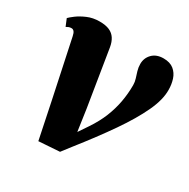

<svg xmlns="http://www.w3.org/2000/svg" viewBox="-138 -683 802 816"><g transform="rotate(30 262.5 -275.5)"><path d="M56.5 -449Q53.5 -464 48.2 -470.2Q43 -476.5 35.5 -476.5Q27.5 -476.5 22 -474.2Q16.5 -472 10.5 -468.5L-4 -503.5Q2 -510 20 -523.8Q38 -537.5 65 -549.2Q92 -561 125 -561Q154.5 -561 173.2 -552.8Q192 -544.5 202.5 -528.2Q213 -512 217 -488.5L261.5 -213L285 -50.5L241.5 -54L308.5 -153.5Q336 -194.5 352 -234.2Q368 -274 375.5 -314.5Q383 -355 383 -397.5Q383 -413.5 378.2 -428Q373.5 -442.5 368.8 -458.2Q364 -474 364 -491.5Q364 -520.5 384 -540.8Q404 -561 438.5 -561Q470.5 -561 489.2 -545.8Q508 -530.5 515.8 -506.2Q523.5 -482 523.5 -456Q524.5 -408 495.5 -346Q466.5 -284 413.8 -207.8Q361 -131.5 289 -40.5L255.5 3L153 10L116 -168.5Z"/></g></svg>

Font: Merriweather 36pt Black
Style: Italic
Weight: 900
Italic angle: -7.8°
Version: Version 2.101